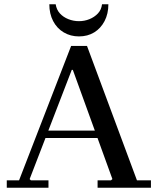

<svg xmlns="http://www.w3.org/2000/svg" viewBox="-20 -887 745 907"><path d="M12 0V-35H70L316 -670H391L627 -35H693V0H441V-35H504L511 -41L324 -557H319L120 -41L126 -35H209V0ZM173 -235V-270H478V-235ZM462 -867H492Q492 -822 474 -787.5Q456 -753 425 -734Q394 -715 353 -715Q313 -715 281 -734Q249 -753 231 -787.5Q213 -822 213 -867H243Q247 -841 263 -823.5Q279 -806 303 -796.5Q327 -787 353 -787Q379 -787 402.5 -796.5Q426 -806 442.5 -823.5Q459 -841 462 -867Z"/></svg>

Font: Brygada 1918 Medium
Style: Regular
Weight: 500
Designer: Mateusz Machalski | Borys Kosmynka | Przemek Hoffer
Foundry: NIEPODLEGLA 2018
Version: Version 3.006